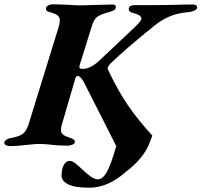

<svg xmlns="http://www.w3.org/2000/svg" viewBox="-62 -675 939 895"><path d="M225 143Q225 113 235.5 94Q246 75 263 75Q274 75 288 85.5Q302 96 325 118Q370 161 393 161Q416 161 434 130Q452 99 469 42L480 6L332 -286Q324 -303 315.5 -312Q307 -321 301 -321Q292 -321 289 -309L228 -100Q222 -82 222 -70Q222 -56 231.5 -48Q241 -40 266 -32Q277 -28 282 -24.5Q287 -21 287 -14Q287 -6 276 -1Q265 4 253 4Q208 4 171 -1Q162 -2 149 -3Q136 -4 120 -4Q103 -4 67 0Q21 6 -18 6Q-28 6 -35.5 1Q-43 -4 -42 -11Q-36 -28 -9 -32Q30 -39 46 -52.5Q62 -66 72 -98L212 -551Q217 -571 217 -580Q217 -595 206 -603.5Q195 -612 168 -619Q152 -622 152 -635Q152 -643 161.5 -649Q171 -655 185 -655Q203 -655 249 -653Q285 -650 318 -650Q335 -650 385 -652Q439 -654 462 -654Q478 -654 478 -643Q478 -633 470 -628Q462 -623 448 -619Q405 -608 389.5 -595Q374 -582 365 -550L309 -370Q308 -367 308 -363Q308 -358 311.5 -356Q315 -354 324 -354Q363 -354 410 -401L569 -551Q584 -566 590.5 -574Q597 -582 597 -589Q597 -597 586 -604Q575 -611 560 -614Q548 -617 543 -621.5Q538 -626 538 -634Q538 -642 545.5 -646.5Q553 -651 564 -651H639L732 -652Q796 -654 836 -654Q857 -654 857 -640Q857 -632 845.5 -626.5Q834 -621 821 -619Q770 -615 732.5 -600Q695 -585 660 -557Q531 -454 451 -377Q440 -364 440 -357Q440 -352 443 -347Q488 -252 534.5 -184Q581 -116 648 -43L636 -11Q609 62 525 126Q441 200 355 200Q287 200 256 184.5Q225 169 225 143Z"/></svg>

Font: EB Garamond
Style: Bold Italic
Weight: 700
Italic angle: -17.2°
Designer: Georg Duffner and Octavio Pardo
Foundry: Georg Duffner
Version: Version 1.000